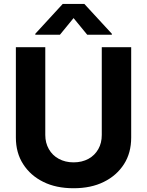

<svg xmlns="http://www.w3.org/2000/svg" viewBox="-20 -974 769 1004"><path d="M512.2 -268.1V-727.1H666V-254.9Q666 -174.3 628.4 -115.7Q589.8 -55.7 522.9 -22.9Q456.5 10.3 364.7 10.3Q272.9 10.3 206.5 -22.9Q139.6 -55.7 101.1 -115.7Q63 -174.8 63 -254.9V-727.1H216.8V-268.1Q216.8 -227.1 235.4 -194.3Q253.9 -161.6 287.1 -143.6Q321.3 -125 364.7 -125Q408.7 -125 442.9 -143.6Q475.6 -161.6 494.1 -194.3Q512.2 -226.1 512.2 -268.1ZM564.9 -792.5H436L364.7 -879.4L293.5 -792.5H164.6V-797.4L308.1 -953.6H420.9L564.9 -797.4Z"/></svg>

Font: My Font
Style: Bold
Weight: 500
Designer: Rasmus Andersson
Foundry: rsms
Version: Version 0.001